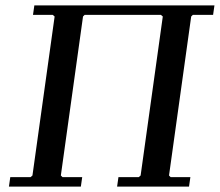

<svg xmlns="http://www.w3.org/2000/svg" viewBox="-20 -690 813 710"><path d="M207 -670H577V-635H207ZM293 -635 287 -629 205 -41 211 -35H284L279 0H13L18 -35H93L100 -41L182 -629L175 -635H102L107 -670H373L368 -635ZM693 -635 687 -629 605 -41 611 -35H684L679 0H413L418 -35H493L500 -41L582 -629L575 -635H502L507 -670H773L768 -635Z"/></svg>

Font: Brygada 1918 Medium
Style: Italic
Weight: 500
Italic angle: -8°
Designer: Mateusz Machalski | Borys Kosmynka | Przemek Hoffer
Foundry: NIEPODLEGLA 2018
Version: Version 3.006